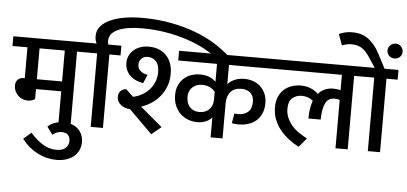

<svg xmlns="http://www.w3.org/2000/svg" viewBox="-77 -1035 3082 1455"><g transform="rotate(5 1464.5 -307.5)"><path d="M196 -559V-324H388V-559ZM196 -175Q191 -169 176.5 -163Q162 -157 142 -157Q121 -157 101.5 -164.5Q82 -172 67.5 -186Q53 -200 44 -219.5Q35 -239 35 -263Q35 -292 52 -308Q69 -324 95 -324H104V-559H-10V-633H569V-559H481V0H388V-249H196Z M307 27Q324 8 357 -4.5Q390 -17 426 -17Q462 -17 490.5 -6.5Q519 4 538.5 23Q558 42 568 67Q578 92 578 121Q578 154 565.5 181.5Q553 209 530 229Q507 249 473 260.5Q439 272 397 272Q322 272 252.5 236.5Q183 201 132 135L191 83Q240 139 288.5 167.5Q337 196 391 196Q436 196 459.5 174.5Q483 153 483 120Q483 91 466.5 74.5Q450 58 418 58Q399 58 381.5 65.5Q364 73 350 85Z M634 -559H549V-633H624Q619 -641 615 -655.5Q611 -670 611 -690Q611 -731 636.5 -762Q662 -793 707 -814Q752 -835 814.5 -846Q877 -857 951 -857Q1069 -857 1171 -837.5Q1273 -818 1357 -786.5Q1441 -755 1507 -714Q1573 -673 1619 -631L1629 -622L1575 -574L1554 -590Q1504 -630 1440 -664.5Q1376 -699 1300 -724Q1224 -749 1138 -763.5Q1052 -778 958 -778Q839 -778 773.5 -748Q708 -718 708 -660Q708 -653 709 -646Q710 -639 713 -633H812V-559H727V0H634Z M1547 -347Q1527 -370 1502.5 -380.5Q1478 -391 1447 -391Q1427 -391 1408.5 -384.5Q1390 -378 1376 -365.5Q1362 -353 1353.5 -334.5Q1345 -316 1345 -291Q1345 -240 1372.5 -212Q1400 -184 1444 -184Q1464 -184 1482.5 -190Q1501 -196 1515.5 -209Q1530 -222 1538.5 -242Q1547 -262 1547 -290ZM1637 0H1546V-152Q1531 -132 1501.5 -119Q1472 -106 1435 -106Q1399 -106 1365.5 -118.5Q1332 -131 1306.5 -155Q1281 -179 1265.5 -214.5Q1250 -250 1250 -297Q1250 -339 1264.5 -371Q1279 -403 1303 -424.5Q1327 -446 1359 -457Q1391 -468 1427 -468Q1463 -468 1494 -456.5Q1525 -445 1546 -422V-559H1251V-633H1989V-559H1637V-411Q1654 -434 1687.5 -449Q1721 -464 1763 -464Q1798 -464 1829.5 -453Q1861 -442 1885 -420Q1909 -398 1923 -366.5Q1937 -335 1937 -295Q1937 -249 1922 -215Q1907 -181 1881 -159Q1855 -137 1820.5 -126.5Q1786 -116 1747 -116Q1736 -116 1720.5 -117.5Q1705 -119 1697 -122L1710 -196Q1718 -194 1726 -194Q1734 -194 1742 -194Q1783 -194 1812.5 -218Q1842 -242 1842 -296Q1842 -339 1816.5 -363Q1791 -387 1747 -387Q1693 -387 1665 -354.5Q1637 -322 1637 -268ZM1019 -644Q1104 -644 1153.5 -592.5Q1203 -541 1203 -454Q1203 -403 1187.5 -360.5Q1172 -318 1145 -284Q1118 -250 1081 -225Q1044 -200 1001 -186L1169 -45L1096 16L920 -159Q902 -160 883.5 -166Q865 -172 851 -182.5Q837 -193 828 -208Q819 -223 819 -244Q819 -276 838 -292Q857 -308 877 -308L934 -255Q968 -262 999 -279Q1030 -296 1054 -321.5Q1078 -347 1092.5 -381.5Q1107 -416 1107 -458Q1107 -515 1081 -540.5Q1055 -566 1020 -566Q989 -566 971 -547.5Q953 -529 953 -503Q953 -473 973.5 -454.5Q994 -436 1029 -430L1001 -365Q975 -369 949.5 -379.5Q924 -390 904.5 -407.5Q885 -425 873 -450Q861 -475 861 -508Q861 -536 872.5 -561Q884 -586 905 -604.5Q926 -623 955 -633.5Q984 -644 1019 -644Z M2293 -343Q2277 -358 2254.5 -366Q2232 -374 2210 -374Q2165 -374 2136 -348.5Q2107 -323 2107 -269Q2107 -230 2121 -198Q2135 -166 2158 -139.5Q2181 -113 2211.5 -92.5Q2242 -72 2274 -55L2217 13Q2176 -8 2139 -36.5Q2102 -65 2073.5 -100Q2045 -135 2028.5 -178Q2012 -221 2012 -272Q2012 -318 2027.5 -352Q2043 -386 2068.5 -408Q2094 -430 2127 -440.5Q2160 -451 2195 -451Q2234 -451 2267.5 -437.5Q2301 -424 2327 -399Q2345 -422 2375 -435.5Q2405 -449 2440 -449Q2456 -449 2472 -447Q2488 -445 2496 -441V-559H1965V-633H2677V-559H2589V0H2496V-367Q2482 -374 2456 -374Q2409 -374 2388 -333Q2367 -292 2365 -207H2272Q2272 -254 2278.5 -288Q2285 -322 2293 -343Z M2742 -559H2657V-633H2739L2692 -705Q2677 -727 2662.5 -744.5Q2648 -762 2631.5 -773Q2615 -784 2595 -790Q2575 -796 2549 -796Q2529 -796 2510.5 -791.5Q2492 -787 2477 -781L2446 -865Q2464 -874 2490.5 -880.5Q2517 -887 2546 -887Q2621 -887 2670.5 -849.5Q2720 -812 2755 -746L2814 -633H2920V-559H2835V0H2742ZM2824 -774Q2824 -794 2840.5 -812Q2857 -830 2882 -830Q2908 -830 2923.5 -812Q2939 -794 2939 -774Q2939 -750 2923.5 -733.5Q2908 -717 2882 -717Q2857 -717 2840.5 -733.5Q2824 -750 2824 -774Z"/></g></svg>

Font: Ek Mukta Medium
Style: Regular
Weight: 500
Designer: Girish Dalvi and Yashodeep Gholap
Foundry: Ek Type
Version: Version 2.538;PS 1.002;hotconv 16.6.51;makeotf.lib2.5.65220;